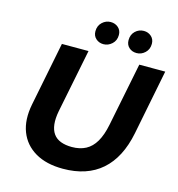

<svg xmlns="http://www.w3.org/2000/svg" viewBox="-129 -1012 1054 1136"><g transform="rotate(15 398.0 -444.0)"><path d="M359 12Q257 12 189 -28Q121 -68 93.5 -139.5Q66 -211 85 -308L163 -700H326L248 -311Q239 -264 243 -229Q247 -194 263.5 -171Q280 -148 309 -137Q338 -126 377 -126Q426 -126 462 -145Q498 -164 522 -205Q546 -246 559 -311L637 -700H796L717 -301Q686 -146 596 -67Q506 12 359 12ZM603 -762Q575 -762 556.5 -779Q538 -796 538 -824Q538 -858 560 -879Q582 -900 612 -900Q639 -900 658 -883Q677 -866 677 -838Q677 -804 654.5 -783Q632 -762 603 -762ZM400 -762Q373 -762 354 -779Q335 -796 335 -824Q335 -858 357.5 -879Q380 -900 409 -900Q437 -900 456 -883Q475 -866 475 -838Q475 -804 452 -783Q429 -762 400 -762Z"/></g></svg>

Font: MOST Montserrat
Style: Bold Italic
Weight: 700
Italic angle: -11.3°
Designer: Julieta Ulanovsky
Foundry: Julieta Ulanovsky
Version: Version 8.000;March 11, 2024;FontCreator 15.0.0.2926 64-bit